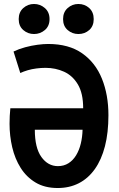

<svg xmlns="http://www.w3.org/2000/svg" viewBox="-20 -930 600 965"><path d="M270 15Q205 15 159 -12.5Q113 -40 84 -86Q55 -132 41.5 -189.5Q28 -247 28 -308Q28 -328 29 -347.5Q30 -367 32 -386H398Q398 -461 371.5 -505.5Q345 -550 302 -569.5Q259 -589 209 -589Q187 -589 163.5 -586Q140 -583 119.5 -577Q99 -571 82 -563L48 -671Q75 -684 106.5 -692.5Q138 -701 168.5 -705Q199 -709 222 -709Q326 -709 393 -662Q460 -615 492.5 -534Q525 -453 525 -351Q525 -263 507.5 -195Q490 -127 456.5 -80Q423 -33 376 -9Q329 15 270 15ZM271 -95Q301 -95 324 -109.5Q347 -124 362.5 -149.5Q378 -175 386 -208Q394 -241 395 -278H155Q155 -187 188 -141Q221 -95 271 -95ZM374 -759Q343 -759 320 -779Q297 -799 297 -834Q297 -869 320 -889.5Q343 -910 374 -910Q406 -910 428.5 -889.5Q451 -869 451 -834Q451 -799 428.5 -779Q406 -759 374 -759ZM151 -759Q120 -759 97 -779Q74 -799 74 -834Q74 -869 97 -889.5Q120 -910 151 -910Q182 -910 205.5 -889.5Q229 -869 229 -834Q229 -799 205.5 -779Q182 -759 151 -759Z"/></svg>

Font: Ubuntu Sans Mono
Style: Regular
Weight: 400
Monospace: yes
Designer: Dalton Maag Ltd
Foundry: Dalton Maag Ltd
Version: Version 1.006